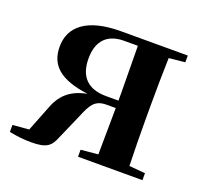

<svg xmlns="http://www.w3.org/2000/svg" viewBox="-100 -651 821 776"><g transform="rotate(20 310.0 -263.0)"><path d="M305 0H582V-30L513 -36C511 -94 510 -179 510 -235V-301C510 -357 511 -443 513 -500L582 -507V-536H295C147 -536 83 -478 83 -393C83 -314 132 -268 254 -252C182 -238 145 -202 123 -140L82 -36L12 -30V0C47 7 77 10 107 10C173 10 191 -6 208 -50L254 -155C276 -208 290 -237 341 -237H381L379 -37L305 -30ZM381 -269H328C248 -269 209 -311 209 -388C209 -466 250 -504 320 -504H379L381 -301Z"/></g></svg>

Font: Noto Serif KR
Style: Bold
Weight: 700
Designer: Ryoko NISHIZUKA 西塚涼子 (kana & ideographs); Frank Grießhammer (Latin, Greek & Cyrillic); Wenlong ZHANG 张文龙 (bopomofo); San
Foundry: Adobe
Version: Version 2.001;hotconv 1.1.0;makeotfexe 2.6.0